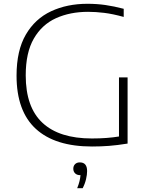

<svg xmlns="http://www.w3.org/2000/svg" viewBox="-20 -769 794 1015"><path d="M466.5 5.5Q271 5.5 169.2 -88Q67.5 -181.5 67.5 -369Q67.5 -502 116.5 -586Q165.5 -670 250.2 -709.5Q335 -749 442.5 -749Q491.5 -749 537 -742.5Q582.5 -736 634 -722.5V-679.5Q576 -695.5 531 -701Q486 -706.5 445.5 -706.5Q350.5 -706.5 276 -672.8Q201.5 -639 158.8 -565Q116 -491 116 -370.5Q116 -202 204.8 -119.5Q293.5 -37 465.5 -37Q509 -37 544 -39.8Q579 -42.5 609 -47.5V-360H654.5V-10Q598.5 -1 556 2.2Q513.5 5.5 466.5 5.5ZM388 226Q396.5 205 400.5 188.2Q404.5 171.5 405.5 157H404Q387 157 377.2 147.5Q367.5 138 367.5 123Q367.5 108 376.8 98.8Q386 89.5 402 89.5Q440.5 89.5 440.5 135.5Q440.5 154 434.8 178.5Q429 203 417 226Z"/></svg>

Font: Encode Sans Exp XLt
Style: Regular
Weight: 200
Width: 7
Designer: Multiple Designers
Foundry: Impallari Type
Version: Version 3.002; ttfautohint (v1.8.3) -l 8 -r 50 -G 200 -x 14 